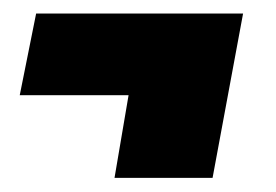

<svg xmlns="http://www.w3.org/2000/svg" viewBox="-20 -423 403 280"><path d="M147 -163.6H290L334.5 -403.3H32.7L8.8 -284.2H167.5Z"/></svg>

Font: Roboto Flex Super Cond Black
Style: Italic
Weight: 900
Width: 3
Italic angle: -10°
Designer: Berlow after Robertson
Foundry: Google
Version: Version 3.200;Glyphs 3.3 (3311)